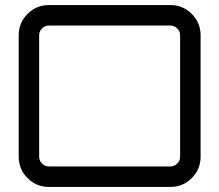

<svg xmlns="http://www.w3.org/2000/svg" viewBox="-20 -740 868 760"><path d="M174 -720H654Q704 -720 739 -685Q774 -650 774 -600V-120Q774 -70 739 -35Q704 0 654 0H174Q124 0 89 -35Q54 -70 54 -120V-600Q54 -650 89 -685Q124 -720 174 -720ZM174 -81H654Q670 -81 681.5 -92.5Q693 -104 693 -120V-600Q693 -616 681.5 -627.5Q670 -639 654 -639H174Q158 -639 146.5 -627.5Q135 -616 135 -600V-120Q135 -104 146.5 -92.5Q158 -81 174 -81Z"/></svg>

Font: Orbitron
Style: Regular
Weight: 400
Designer: Matt McInerney
Foundry: Matt McInerney
Version: 1.000